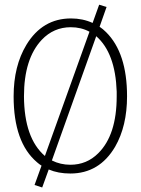

<svg xmlns="http://www.w3.org/2000/svg" viewBox="-20 -746 610 833"><path d="M410.2 -725.6 381.8 -646.5Q338.9 -666 288.1 -666Q164.1 -666 94.7 -551.8Q39.1 -460 39.1 -328.1Q39.1 -127.9 140.6 -42Q150.4 -33.2 160.2 -27.3L129.9 56.6L163.1 67.4L191.4 -10.7Q232.4 6.8 285.2 6.8Q411.1 6.8 479.5 -109.4Q531.2 -199.2 531.2 -328.1Q531.2 -516.6 440.4 -606.4Q426.8 -620.1 412.1 -629.9L442.4 -715.8ZM84 -328.1Q84 -491.2 161.1 -573.2Q212.9 -627.9 287.1 -627.9Q332 -627.9 368.2 -608.4L174.8 -69.3Q85 -146.5 84 -328.1ZM285.2 -31.2Q242.2 -31.2 205.1 -49.8L397.5 -588.9Q480.5 -516.6 486.3 -348.6Q486.3 -337.9 486.3 -328.1Q486.3 -160.2 406.2 -81.1Q356.4 -31.2 285.2 -31.2Z"/></svg>

Font: Yaldevi Colombo ExtraLight
Style: Regular
Weight: 275
Designer: Sol Matas, Denzil Rajitha, Kosala Senevirathne and Pathum Egodawatta
Foundry: Mooniak
Version: Version 1.020 ; ttfautohint (v1.6)